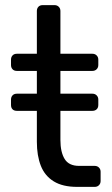

<svg xmlns="http://www.w3.org/2000/svg" viewBox="-20 -730 438 750"><path d="M281 0Q225 0 190 -21.5Q155 -43 139.5 -82.5Q124 -122 124 -176V-297H46Q35 -297 29 -303Q23 -309 23 -320V-341Q23 -351 29 -357.5Q35 -364 46 -364H124V-453H46Q35 -453 29 -459.5Q23 -466 23 -476V-497Q23 -507 29 -513.5Q35 -520 46 -520H124V-687Q124 -697 130 -703.5Q136 -710 147 -710H193Q203 -710 209.5 -703.5Q216 -697 216 -687V-520H341Q351 -520 357.5 -513.5Q364 -507 364 -497V-476Q364 -466 357.5 -459.5Q351 -453 341 -453H216V-364H341Q351 -364 357.5 -357.5Q364 -351 364 -341V-320Q364 -309 357.5 -303Q351 -297 341 -297H216V-183Q216 -136 232.5 -109Q249 -82 289 -82H350Q360 -82 366.5 -75.5Q373 -69 373 -59V-23Q373 -13 366.5 -6.5Q360 0 350 0Z"/></svg>

Font: RubikRegular
Style: Regular
Weight: 400
Designer: Hubert and Fischer
Foundry: Hubert and Fischer
Version: Version 2.300;gftools[0.9.30]